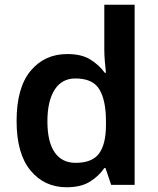

<svg xmlns="http://www.w3.org/2000/svg" viewBox="-20 -780 666 810"><path d="M261 10Q167 10 108.5 -61Q50 -132 50 -270Q50 -410 109 -481Q168 -552 264 -552Q324 -552 361 -529Q398 -506 422 -473H427Q425 -489 422.5 -518.5Q420 -548 420 -571V-760H548V0H449L425 -71H420Q398 -38 360 -14Q322 10 261 10ZM299 -93Q369 -93 398 -132.5Q427 -172 427 -253V-269Q427 -356 399.5 -402.5Q372 -449 298 -449Q241 -449 210.5 -401.5Q180 -354 180 -268Q180 -182 210.5 -137.5Q241 -93 299 -93Z"/></svg>

Font: Noto Sans Symbols SemiBold
Style: Regular
Weight: 600
Version: Version 2.002